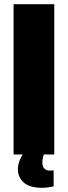

<svg xmlns="http://www.w3.org/2000/svg" viewBox="-20 -740 325 920"><path d="M45 -720H240V0H45ZM182 160Q120 160 91.5 132.5Q63 105 66 64Q69 23 101 -16H195Q176 36 187 59.5Q198 83 237 76V153Q224 156 209.5 158Q195 160 182 160Z"/></svg>

Font: Protest Strike
Style: Regular
Weight: 400
Designer: Octavio Pardo
Foundry: Ashler Design
Version: Version 2.005; ttfautohint (v1.8.4.7-5d5b)